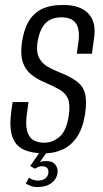

<svg xmlns="http://www.w3.org/2000/svg" viewBox="-20 -612 414 775"><path d="M159 7Q107 7 74 -9Q41 -25 29 -62.5Q17 -100 26 -167L31 -200H95L90 -163Q82 -113 89 -85.5Q96 -58 114 -47Q132 -36 159 -36Q193 -36 221 -60.5Q249 -85 258 -148Q264 -193 253.5 -215.5Q243 -238 218.5 -251.5Q194 -265 157 -281Q127 -294 104.5 -312.5Q82 -331 72 -361Q62 -391 68 -437Q75 -489 94.5 -523.5Q114 -558 148 -575Q182 -592 235 -592Q304 -592 336.5 -557.5Q369 -523 360 -460L351 -395Q336 -395 320.5 -395Q305 -395 290 -395L297 -445Q303 -493 286.5 -517.5Q270 -542 229 -542Q185 -542 162 -516.5Q139 -491 131 -439Q126 -401 137.5 -379Q149 -357 170.5 -344Q192 -331 220 -320Q263 -303 288.5 -284.5Q314 -266 322.5 -237Q331 -208 324 -156Q315 -95 291 -59.5Q267 -24 232.5 -8.5Q198 7 159 7ZM131 143Q115 143 103 138Q91 133 84 129L97 105Q102 110 113 113.5Q124 117 132 117Q152 117 163 108Q174 99 175 87Q179 59 148 59Q142 59 134.5 62Q127 65 121 69L102 58L142 0H171L136 49L131 47Q139 42 148 40Q157 38 166 38Q192 38 203.5 53Q215 68 212 86Q209 111 187.5 127Q166 143 131 143Z"/></svg>

Font: Alumni Sans
Style: Italic
Weight: 400
Italic angle: -8°
Version: Version 1.016